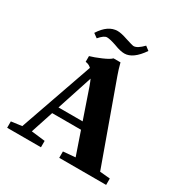

<svg xmlns="http://www.w3.org/2000/svg" viewBox="-188 -992 1105 1146"><g transform="rotate(30 364.5 -419.5)"><path d="M401.9 -733.4Q374 -733.4 332.5 -749.5Q286.6 -765.6 265.1 -765.6Q244.6 -765.6 213.9 -729.5L185.1 -750.5Q235.4 -830.1 301.3 -830.1Q326.7 -830.1 370.6 -814.9Q418.5 -799.3 427.7 -799.3Q453.1 -799.3 491.7 -839.4L519 -818.4Q460.9 -733.4 401.9 -733.4ZM18.1 0V-43.9L91.3 -53.7L267.1 -556.6Q249.5 -573.2 227.1 -575.2V-614.7Q257.3 -623 302.2 -642.3Q347.2 -661.6 360.8 -676.3H408.7Q419.9 -632.8 433.1 -596.7L629.9 -50.3L700.2 -43.9V0H377V-43.9L460.4 -51.3L405.8 -210H207L156.2 -55.2L251 -43.9V0ZM319.3 -461.9Q309.6 -488.3 302.7 -502.9L222.7 -258.3H389.2Z"/></g></svg>

Font: Elstob 6pt
Style: Bold
Weight: 700
Designer: Peter S. Baker
Version: Version 1.015